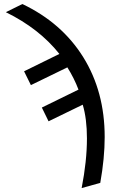

<svg xmlns="http://www.w3.org/2000/svg" viewBox="-20 -749 640 977"><path d="M512.7 -51.8Q512.7 55.7 490.2 181.6L395.5 208Q422.4 69.8 422.4 -44.4Q422.4 -145 400.9 -216.3L227.1 -131.8L192.9 -201.7L379.4 -293Q357.4 -351.1 322.8 -406.2L137.2 -315.9L102.5 -386.2L282.2 -474.6Q179.7 -603.5 9.8 -687L93.8 -728.5Q294.9 -632.8 403.8 -457.8Q512.7 -282.7 512.7 -51.8Z"/></svg>

Font: Cousine
Style: Regular
Weight: 400
Monospace: yes
Designer: Steve Matteson
Foundry: Monotype Imaging Inc.
Version: Version 1.21